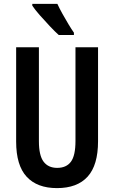

<svg xmlns="http://www.w3.org/2000/svg" viewBox="-20 -957 587 987"><path d="M484 -231Q484 -108 430.5 -49Q377 10 273 10Q171 10 117 -48.5Q63 -107 63 -229V-714H180V-231Q180 -158 204 -126Q228 -94 274 -94Q321 -94 344.5 -125.5Q368 -157 368 -232V-714H484ZM275 -937Q285 -915 300.5 -887Q316 -859 332 -832.5Q348 -806 360 -789V-777H282Q264 -793 237 -821.5Q210 -850 184.5 -879Q159 -908 146 -928V-937Z"/></svg>

Font: Noto Sans Ethiopic ExtraCondensed SemiBold
Style: Regular
Weight: 600
Width: 2
Designer: Monotype Design Team
Foundry: Monotype Imaging Inc.
Version: Version 2.102; ttfautohint (v1.8.4.7-5d5b)